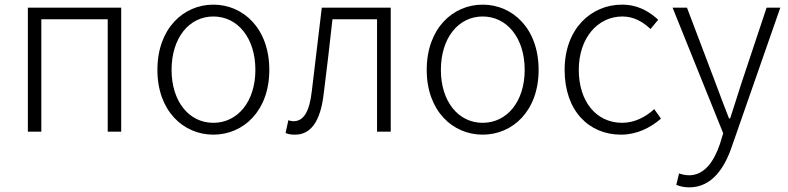

<svg xmlns="http://www.w3.org/2000/svg" viewBox="-20 -567 3394 827"><path d="M100 0H158V-484H444V0H502V-534H100Z M899 13C1028 13 1140 -89 1140 -266C1140 -444 1028 -547 899 -547C770 -547 658 -444 658 -266C658 -89 770 13 899 13ZM899 -38C794 -38 719 -130 719 -266C719 -403 794 -496 899 -496C1004 -496 1080 -403 1080 -266C1080 -130 1004 -38 899 -38Z M1251 13C1318 13 1360 -43 1374 -161C1388 -269 1400 -376 1412 -484H1604V0H1663V-534H1366C1352 -413 1337 -294 1323 -174C1313 -85 1287 -45 1245 -45C1236 -45 1229 -47 1222 -49L1210 6C1222 11 1233 13 1251 13Z M2059 13C2188 13 2300 -89 2300 -266C2300 -444 2188 -547 2059 -547C1930 -547 1818 -444 1818 -266C1818 -89 1930 13 2059 13ZM2059 -38C1954 -38 1879 -130 1879 -266C1879 -403 1954 -496 2059 -496C2164 -496 2240 -403 2240 -266C2240 -130 2164 -38 2059 -38Z M2655 13C2722 13 2781 -16 2827 -56L2798 -97C2762 -64 2714 -38 2660 -38C2548 -38 2473 -130 2473 -266C2473 -403 2554 -496 2661 -496C2710 -496 2749 -473 2782 -442L2815 -482C2779 -515 2730 -547 2659 -547C2527 -547 2412 -444 2412 -266C2412 -89 2517 13 2655 13Z M2949 240C3047 240 3102 155 3133 62L3341 -534H3282L3173 -207C3158 -161 3141 -105 3125 -57H3120C3101 -105 3080 -161 3063 -207L2939 -534H2877L3095 7L3081 53C3055 130 3013 188 2948 188C2933 188 2916 184 2905 180L2893 229C2908 236 2928 240 2949 240Z"/></svg>

Font: GenYoGothic2 TW L
Style: Regular
Weight: 300
Version: Version 2.100;PS 2.1;hotconv 16.6.51;makeotf.lib2.5.65220 DE